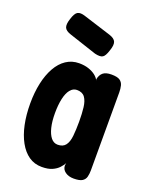

<svg xmlns="http://www.w3.org/2000/svg" viewBox="-133 -769 687 853"><g transform="rotate(20 211.0 -342.0)"><path d="M320 8Q296 8 280 -3.5Q264 -15 264 -34L266 -45Q260 -34 248.5 -21.5Q237 -9 218 -0.5Q199 8 169 8Q134 8 107.5 -10.5Q81 -29 62.5 -62.5Q44 -96 34.5 -141Q25 -186 25 -240Q25 -292 34.5 -336Q44 -380 62.5 -413Q81 -446 108 -464Q135 -482 169 -482Q194 -482 213.5 -475.5Q233 -469 246.5 -458.5Q260 -448 266 -435L264 -441Q268 -462 281 -473Q294 -484 321 -484Q349 -484 361 -475.5Q373 -467 376.5 -452.5Q380 -438 380 -421V-52Q380 -36 376.5 -22Q373 -8 360.5 0Q348 8 320 8ZM202 -109Q227 -109 239 -125Q251 -141 254 -170.5Q257 -200 257 -238Q257 -276 253.5 -305Q250 -334 238 -350.5Q226 -367 200 -367Q182 -367 169 -351Q156 -335 149.5 -305.5Q143 -276 143 -237Q143 -198 150 -169.5Q157 -141 170 -125Q183 -109 202 -109ZM220 -546 90 -589Q65 -597 59.5 -611Q54 -625 63 -652Q72 -682 84.5 -689Q97 -696 121 -688L251 -647Q276 -639 281.5 -624.5Q287 -610 277 -582Q268 -553 256.5 -546.5Q245 -540 220 -546Z"/></g></svg>

Font: Fredoka Condensed Medium
Style: Regular
Weight: 500
Width: 3
Designer: Ben Nathan
Foundry: Milena B. Brandão, Ben Nathan
Version: Version 2.001